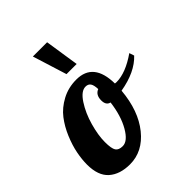

<svg xmlns="http://www.w3.org/2000/svg" viewBox="-211 -872 1001 1001"><g transform="rotate(-45 289.5 -372.0)"><path d="M3 -152Q3 -189 11.5 -233Q20 -277 40.5 -326Q61 -375 91 -414Q121 -453 169.5 -479Q218 -505 277 -505Q403 -505 405 -348Q409 -347 416 -347Q484 -347 570 -407L579 -380Q520 -317 403 -297Q391 -160 324 -77Q257 6 163 6Q89 6 46 -32Q3 -70 3 -152ZM152 -169Q152 -121 163 -104.5Q174 -88 203 -88Q240 -88 274 -147Q308 -206 319 -294Q292 -300 292 -336Q292 -377 323 -389Q322 -419 313 -432Q304 -445 285 -445Q252 -445 220 -396Q188 -347 170 -283Q152 -219 152 -169ZM202 -750H307L336 -561H261Z"/></g></svg>

Font: Lobster Two
Style: Bold Italic
Weight: 700
Designer: Pablo Impallari
Foundry: Pablo Impallari. www.impallari.com
Version: Version 1.006